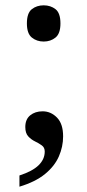

<svg xmlns="http://www.w3.org/2000/svg" viewBox="-20 -547 327 721"><path d="M144 -391Q118 -391 99.5 -406Q81 -421 81 -459Q81 -498 99.5 -512.5Q118 -527 144 -527Q170 -527 188.5 -512.5Q207 -498 207 -459Q207 -421 188.5 -406Q170 -391 144 -391ZM140 -129Q171 -129 194 -105.5Q217 -82 217 -35Q217 4 201 40.5Q185 77 149 106.5Q113 136 53 154V112Q102 96 125 73.5Q148 51 148 22Q148 7 137 -1Q126 -9 111.5 -16Q97 -23 86 -35Q75 -47 75 -70Q75 -99 93.5 -114Q112 -129 140 -129Z"/></svg>

Font: Noto Serif Sinhala
Style: Regular
Weight: 400
Designer: Jelle Bosma - Monotype Design Team
Foundry: Monotype Imaging Inc.
Version: Version 2.006